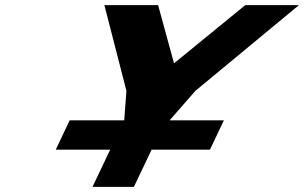

<svg xmlns="http://www.w3.org/2000/svg" viewBox="-20 -723 1174 741"><path d="M195.2 -145.5H405.3L337 -1.9H496.8L565.1 -145.5H790.3L844.1 -258.6H634.8L635.2 -259.4L734.2 -372.5L1133.6 -703.1H926.4L651.6 -478.7L590.2 -703.1H382.9L467.9 -372.5L459.5 -259.4L459 -258.6H248.9Z"/></svg>

Font: Hussar
Style: BdSuprExtOblFive
Weight: 700
Foundry: Cannot Into Space Fonts
Version: Version 2.00